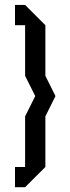

<svg xmlns="http://www.w3.org/2000/svg" viewBox="-20 -687 290 790"><path d="M83.3 0V-208.3L125 -291.7L83.3 -375V-583.3H41.7V-666.7H83.3L166.7 -583.3V-375L208.3 -291.7L166.7 -208.3V0L83.3 83.3H41.7V0Z"/></svg>

Font: Yulong
Style: Regular
Weight: 400
Designer: GGBotNet
Foundry: f0n7.com
Version: 1.00